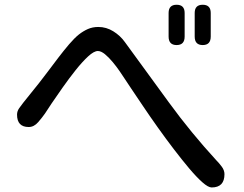

<svg xmlns="http://www.w3.org/2000/svg" viewBox="-20 -824 1040 819"><path d="M733.4 -631.8Q699.2 -631.8 699.2 -668V-768.6Q699.2 -803.7 733.4 -803.7Q767.6 -803.7 767.6 -768.6V-668Q767.6 -631.8 733.4 -631.8ZM844.7 -631.8Q810.5 -631.8 810.5 -668V-768.6Q810.5 -803.7 844.7 -803.7Q878.9 -803.7 878.9 -768.6V-668Q878.9 -631.8 844.7 -631.8ZM882.8 -24.4Q868.2 -24.4 843.3 -46.4Q818.4 -68.4 787.1 -105.5Q755.9 -142.6 721.2 -188Q686.5 -233.4 652.8 -280.8Q619.1 -328.1 590.3 -371.1Q561.5 -414.1 540 -445.8Q518.6 -477.5 509.8 -491.2Q502.9 -502 490.2 -520.5Q477.5 -539.1 460.9 -559.1Q444.3 -579.1 427.7 -592.8Q411.1 -606.4 397.5 -606.4Q380.9 -606.4 356 -583.5Q331.1 -560.5 302.7 -524.9Q274.4 -489.3 247.6 -451.2Q220.7 -413.1 200.2 -382.8Q179.7 -352.5 171.9 -339.8Q161.1 -324.2 143.1 -303.2Q125 -282.2 102.5 -282.2Q52.7 -282.2 52.7 -335Q52.7 -349.6 62 -362.8Q71.3 -376 79.1 -385.7L146.5 -469.7Q162.1 -489.3 183.6 -518.1Q205.1 -546.9 228.5 -577.6Q252 -608.4 274.9 -635.3Q297.9 -662.1 316.4 -676.8Q335 -691.4 355 -700.2Q375 -709 399.4 -709Q433.6 -709 463.4 -690.4Q493.2 -671.9 512.7 -644.5Q607.4 -514.6 700.7 -386.7Q793.9 -258.8 903.3 -139.6Q914.1 -128.9 925.8 -113.3Q937.5 -97.7 937.5 -81.1Q937.5 -24.4 882.8 -24.4Z"/></svg>

Font: Kosugi Maru
Style: Regular
Weight: 400
Designer: MOTOYA
Version: Version 4.002